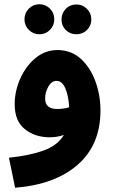

<svg xmlns="http://www.w3.org/2000/svg" viewBox="-20 -652 537 902"><path d="M452 -133Q452 -204 428.5 -269Q405 -334 360.5 -375Q316 -416 251 -417Q192 -417 146.5 -379Q101 -341 75 -282.5Q49 -224 49 -162Q49 -83 97 -45Q145 -7 213 -7Q249 -7 280 -18Q250 32 184 55.5Q118 79 22 89L51 230Q239 215 345.5 121.5Q452 28 452 -133ZM192 -189Q192 -218 207 -245Q222 -272 246 -272Q272 -272 287 -237Q302 -202 305 -148Q278 -140 249 -140Q192 -140 192 -189ZM165 -491Q194 -491 214.5 -511.5Q235 -532 235 -561Q235 -591 214.5 -611.5Q194 -632 165 -632Q136 -632 115.5 -611.5Q95 -591 95 -561Q95 -532 115.5 -511.5Q136 -491 165 -491ZM339 -491Q368 -491 388.5 -511Q409 -531 409 -560Q409 -590 388.5 -610.5Q368 -631 339 -631Q309 -631 289 -610.5Q269 -590 269 -560Q269 -531 289 -511Q309 -491 339 -491Z"/></svg>

Font: Noto Sans Arabic SemiCondensed Extra
Style: Regular
Weight: 800
Width: 4
Designer: Nadine Chahine - Monotype Design Team
Foundry: Monotype Imaging Inc.
Version: Version 1.902